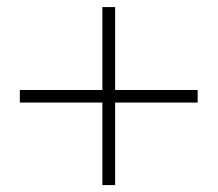

<svg xmlns="http://www.w3.org/2000/svg" viewBox="-20 -576 614 542"><path d="M305 -53.5H269V-286.5H36V-322H269V-556H305V-322H538V-286.5H305Z"/></svg>

Font: Acari Sans Neue Light
Style: Regular
Weight: 300
Designer: Alfredo Marco Pradil (font), Cristiano Sobral (main changes)
Foundry: Hanken Design Co. (font), Cristiano Sobral (main changes)
Version: Version 2.459;March 19, 2022;FontCreator 14.0.0.2808 64-bit;